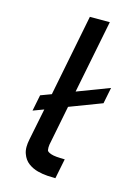

<svg xmlns="http://www.w3.org/2000/svg" viewBox="-109 -755 564 813"><g transform="rotate(15 173.0 -349.0)"><path d="M190.9 -305.7 156.2 -130.4Q155.3 -124 155.3 -118.2Q155.3 -113.8 156.2 -106.7Q157.2 -99.6 174.3 -93.5Q191.4 -87.4 234.9 -87.4L217.3 0Q204.6 0 183.1 -1.2Q161.6 -2.4 138.9 -8.3Q116.2 -14.2 97.4 -28.1Q78.6 -42 69.8 -66.9Q64.9 -79.6 64.9 -96.7Q64.9 -111.8 68.8 -130.4L96.7 -269L49.8 -251.5L64 -322.3L110.8 -339.8L181.6 -697.8H269L205.1 -376.5L346.2 -430.2L332 -359.4Z"/></g></svg>

Font: Qaz
Style: Italic
Weight: 400
Italic angle: -11.25°
Designer: GGBotNet
Foundry: f0n7
Version: 0.70